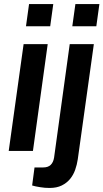

<svg xmlns="http://www.w3.org/2000/svg" viewBox="-20 -743 509 945"><path d="M242.2 -723.1 227.1 -613.8H107.9L123 -723.1ZM214.8 -525.9 142.1 0H22.9L96.2 -525.9ZM469.2 -723.1 454.1 -613.8H335.9L351.1 -723.1ZM441.9 -525.9 362.8 41Q358.9 67.4 350.1 92.5Q341.3 117.7 325 137.7Q308.6 157.7 283.9 169.9Q259.3 182.1 224.1 182.1Q212.9 182.1 200.7 181.2Q188.5 180.2 177 178.2Q165.5 176.3 155.5 174.3Q145.5 172.4 138.2 169.9L149.9 81.1H192.9Q216.3 81.1 229.2 68.8Q242.2 56.6 246.1 33.2L323.2 -525.9Z"/></svg>

Font: Archivo Narrow
Style: Bold Italic
Weight: 700
Italic angle: -8°
Designer: Hector Gatti
Foundry: Hector Gatti
Version: 1.002; ttfautohint (v0.8)